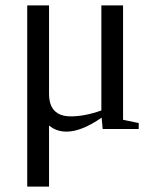

<svg xmlns="http://www.w3.org/2000/svg" viewBox="-20 -479 576 713"><path d="M437 -459V-34.2L495.1 -22V0H361.3L357.4 -42Q282.2 9.8 227.1 9.8Q188.5 9.8 162.1 -13.2V213.9H81.1V-459H162.1V-130.9Q162.1 -46.9 243.2 -46.9Q294.9 -46.9 356.4 -68.8V-459Z"/></svg>

Font: Times New Roman
Style: Regular
Weight: 400
Designer: Steve Matteson
Foundry: Ascender Corporation
Version: Version 2.00.3